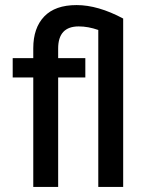

<svg xmlns="http://www.w3.org/2000/svg" viewBox="-20 -736 574 756"><path d="M316 -431H209V0H111V-431H30V-507H111V-546Q111 -626 154 -671Q197 -716 281.5 -716Q366 -716 465 -663V0H367V-618Q327 -632 290 -632Q209 -632 209 -545V-507H316Z"/></svg>

Font: Hind Colombo Medium
Style: Regular
Weight: 500
Designer: Jyotish Sonowal, Aditi Pimprikar
Foundry: Indian Type Foundry
Version: Version 1.000;PS 1.0;hotconv 1.0.86;makeotf.lib2.5.63406; tt